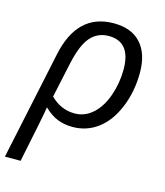

<svg xmlns="http://www.w3.org/2000/svg" viewBox="-137 -632 824 959"><g transform="rotate(15 275.0 -152.0)"><path d="M439 -334Q438.5 -476.1 325.2 -476.1Q268.6 -476.1 231.9 -435.3Q195.3 -394.5 173.8 -297.9L133.8 -111.8Q187.5 -58.1 258.8 -58.1Q311 -58.1 352.1 -95Q393.1 -131.8 416 -197.3Q439 -262.7 439 -334ZM333 -543.9Q425.3 -543.9 473.6 -490.2Q522 -436.5 522 -338.9Q522 -241.2 487.8 -158.4Q453.6 -75.7 396.2 -33Q338.9 9.8 266.1 9.8Q223.1 9.8 188 -4.2Q152.8 -18.1 118.2 -51.8Q111.3 -4.9 60.1 240.2H-21L97.2 -317.9Q143.6 -543.9 333 -543.9Z"/></g></svg>

Font: OpenSans-Italic
Style: Italic
Weight: 400
Italic angle: -12°
Foundry: Ascender Corporation
Version: Version 1.10